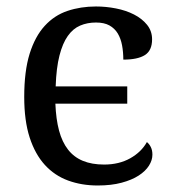

<svg xmlns="http://www.w3.org/2000/svg" viewBox="-20 -566 532 596"><path d="M283.2 9.8Q233.4 9.8 191.4 -5.6Q149.4 -21 119.1 -54.2Q88.9 -87.4 72 -139.4Q55.2 -191.4 55.2 -265.1Q55.2 -345.2 72 -399.2Q88.9 -453.1 118.9 -485.8Q148.9 -518.6 189.7 -532.2Q230.5 -545.9 277.8 -545.9Q309.1 -545.9 340.1 -539.8Q371.1 -533.7 396 -521Q420.9 -508.3 436.5 -489Q452.1 -469.7 452.1 -443.8Q452.1 -409.2 429.7 -395Q407.2 -380.9 362.8 -380.9Q362.8 -404.3 358.9 -425.3Q355 -446.3 345.5 -462.2Q335.9 -478 319.6 -487.1Q303.2 -496.1 277.8 -496.1Q251 -496.1 228.8 -486.6Q206.5 -477.1 190.4 -454.3Q174.3 -431.6 164.6 -393.6Q154.8 -355.5 152.8 -297.9H375V-244.1H151.9Q153.8 -196.3 163.3 -160.6Q172.9 -125 191.2 -101.6Q209.5 -78.1 237.3 -66.7Q265.1 -55.2 303.2 -55.2Q349.6 -55.2 384.3 -74.7Q418.9 -94.2 436 -125Q443.4 -119.1 448.2 -109.4Q453.1 -99.6 453.1 -85.9Q453.1 -68.8 442.4 -51.8Q431.6 -34.7 410.4 -21Q389.2 -7.3 357.4 1.2Q325.7 9.8 283.2 9.8Z"/></svg>

Font: Droid-TTFautohint Serif
Style: Regular
Weight: 400
Foundry: Ascender Corporation
Version: Version 1.00; ttfautohint (v1.00rc1.4-1a1c-dirty) -l 8 -r 50